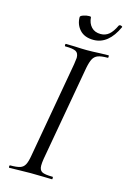

<svg xmlns="http://www.w3.org/2000/svg" viewBox="-119 -835 595 893"><g transform="rotate(15 178.5 -389.0)"><path d="M20 -12Q52 -12 67.5 -17Q83 -22 91 -36.5Q99 -51 104 -81L186 -544Q190 -570 190 -575Q190 -598 176 -605.5Q162 -613 125 -613Q122 -613 122 -619Q122 -625 125 -625L168 -624Q204 -622 226 -622Q252 -622 290 -624L330 -625Q332 -625 332 -619Q332 -613 330 -613Q298 -613 282.5 -607Q267 -601 259 -586.5Q251 -572 245 -542L163 -81Q160 -62 160 -49Q160 -27 173.5 -19.5Q187 -12 225 -12Q227 -12 227 -6Q227 0 225 0Q198 0 183 -1L122 -2L63 -1Q48 0 20 0Q17 0 17 -6Q17 -12 20 -12ZM154 -762Q154 -768 168.5 -773Q183 -778 196 -778Q205 -778 205 -775Q207 -746 223.5 -728.5Q240 -711 268 -711Q291 -711 308 -725Q325 -739 340 -771Q343 -774 346 -774Q350 -774 354 -772Q358 -770 357 -768Q315 -676 243 -676Q200 -676 177 -701Q154 -726 154 -762Z"/></g></svg>

Font: Cormorant Garamond
Style: Italic
Weight: 400
Italic angle: -10°
Designer: Christian Thalmann (Catharsis Fonts)
Foundry: Catharsis Fonts
Version: Version 4.000